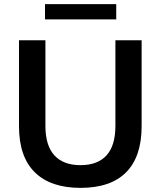

<svg xmlns="http://www.w3.org/2000/svg" viewBox="-20 -900 778 930"><path d="M370 10Q225 10 148.5 -65.5Q72 -141 72 -289V-705H200V-290Q200 -195 243.5 -147.5Q287 -100 370 -100Q453 -100 496 -147.5Q539 -195 539 -290V-705H666V-289Q666 -141 591 -65.5Q516 10 370 10ZM198 -806V-880H543V-806Z"/></svg>

Font: Nunito Sans 12pt ExtraLight 12pt
Style: Bold
Weight: 700
Version: Version 3.101;gftools[0.9.27]